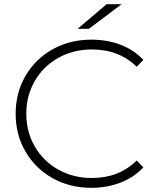

<svg xmlns="http://www.w3.org/2000/svg" viewBox="-20 -895 756 920"><path d="M55 -350Q55 -451 102.5 -532Q150 -613 232.5 -659Q315 -705 418 -705Q494 -705 558 -680.5Q622 -656 667 -608L635 -575Q551 -658 420 -658Q332 -658 260 -618Q188 -578 147 -507.5Q106 -437 106 -350Q106 -263 147 -192.5Q188 -122 260 -82Q332 -42 420 -42Q550 -42 635 -126L667 -93Q622 -45 557.5 -20Q493 5 418 5Q315 5 232.5 -41Q150 -87 102.5 -168Q55 -249 55 -350ZM491 -875H563L406 -757H352Z"/></svg>

Font: Montserrat Alternates Light
Style: Regular
Weight: 300
Designer: Julieta Ulanovsky
Foundry: Julieta Ulanovsky
Version: Version 7.200